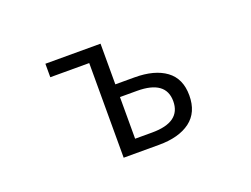

<svg xmlns="http://www.w3.org/2000/svg" viewBox="-88 -720 1176 901"><g transform="rotate(-20 500.0 -270.0)"><path d="M393.6 0V-472.7H199.2V-540H474.6V-336.9H570.3Q669.9 -336.9 726.6 -295.4Q783.2 -253.9 783.2 -169.9Q783.2 -85 726.6 -42.5Q669.9 0 570.3 0ZM474.6 -65.4H559.6Q703.1 -65.4 703.1 -169.9Q703.1 -273.4 559.6 -273.4H474.6Z"/></g></svg>

Font: Gen Shin Gothic Monospace Normal
Style: Regular
Weight: 350
Designer: [Source Han Sans]
Ryoko NISHIZUKA  (kana & ideographs); Paul D. Hunt (Latin, Greek & Cyrillic); Wenlong ZHANG  (bopomofo
Version: Version 1.002.20150607